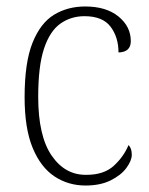

<svg xmlns="http://www.w3.org/2000/svg" viewBox="-20 -563 461 593"><path d="M244 10Q191 10 148.5 -18Q106 -46 81 -106Q56 -166 56 -263Q56 -370 80.5 -431Q105 -492 147 -517.5Q189 -543 243 -543Q308 -543 346 -512Q384 -481 384 -436Q384 -402 346 -401Q346 -448 321.5 -480.5Q297 -513 241 -513Q199 -513 166.5 -490Q134 -467 116 -413Q98 -359 98 -264Q98 -143 139.5 -82.5Q181 -22 247 -23Q301 -23 331.5 -51Q362 -79 377 -115Q387 -105 387 -85Q387 -67 370.5 -44.5Q354 -22 322 -6Q290 10 244 10Z"/></svg>

Font: Noto Serif Tamil SemiCondensed ExtraLight
Style: Regular
Weight: 200
Width: 4
Designer: Indian Type Foundry, Tom Grace, and the Monotype Design Team
Foundry: Monotype Imaging Inc.
Version: Version 2.004; ttfautohint (v1.8.4.7-5d5b)